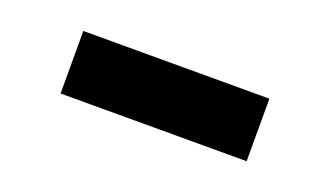

<svg xmlns="http://www.w3.org/2000/svg" viewBox="-30 -865 604 352"><g transform="rotate(20 272.0 -689.0)"><path d="M91 -628V-750H454V-628Z"/></g></svg>

Font: Georama Extended
Style: Bold
Weight: 700
Width: 7
Designer: Jean-Baptiste Levee
Foundry: Production Type
Version: Version 1.000